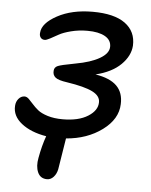

<svg xmlns="http://www.w3.org/2000/svg" viewBox="-50 -546 601 763"><g transform="rotate(5 250.0 -164.5)"><path d="M166 174.8Q139.2 174.8 128.7 150.9Q118.2 127 125 92.8Q133.8 43.9 147.9 4.9Q85.9 -5.4 48.6 -34.9Q11.2 -64.5 14.2 -105Q15.1 -121.6 25.1 -133.3Q35.2 -145 48.8 -145Q57.6 -145 65.9 -137Q74.2 -128.9 84 -117.7Q93.8 -106.4 107.4 -95.2Q121.1 -84 147 -75.9Q172.9 -67.9 207 -67.9Q270.5 -67.9 307.9 -91.6Q345.2 -115.2 345.2 -147.9Q345.7 -173.3 314 -189.2Q282.2 -205.1 211.9 -215.8Q176.3 -220.7 164.8 -230.5Q153.3 -240.2 154.8 -256.8Q155.3 -271 169.4 -276.9Q183.6 -282.7 229 -291Q235.4 -292.5 238.8 -293Q298.8 -303.7 334.2 -324.2Q369.6 -344.7 370.1 -371.1Q370.6 -397.9 345.2 -412.4Q319.8 -426.8 274.9 -426.8Q240.2 -426.8 209.7 -418.9Q179.2 -411.1 162.1 -401.4Q145 -391.6 130.1 -383.8Q115.2 -376 108.9 -376Q97.7 -376 92 -383.8Q86.4 -391.6 87.9 -402.8Q90.3 -440.9 148.4 -472.4Q206.5 -503.9 289.1 -503.9Q375.5 -503.9 418.9 -472.2Q462.4 -440.4 460 -383.8Q457.5 -342.8 421.9 -307.6Q386.2 -272.5 321.8 -256.8Q379.9 -247.6 407 -220.7Q434.1 -193.8 432.1 -147.9Q430.2 -87.9 370.6 -43.9Q311 0 227.1 6.8Q207 131.3 207 131.8Q203.1 150.4 191.9 162.6Q180.7 174.8 166 174.8Z"/></g></svg>

Font: Shantell Sans Normal
Style: Italic
Weight: 400
Italic angle: -11.31°
Designer: Stephen Nixon, Anya Danilova, Shantell Martin
Foundry: Arrow Type
Version: Version 1.006;[559af2be0]